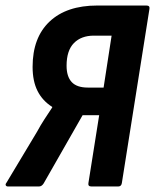

<svg xmlns="http://www.w3.org/2000/svg" viewBox="-36 -675 561 695"><path d="M-7 0Q-13 0 -15 -4Q-17 -8 -13 -13L98 -198Q111 -222 125 -243.5Q139 -265 153 -286V-288Q118 -310 100 -345.5Q82 -381 82 -433Q82 -539 143.5 -597Q205 -655 316 -655H494Q507 -655 505 -643L405 -12Q403 0 392 0H295Q282 0 284 -12L323 -258H263L122 -11Q115 0 105 0ZM282 -358H339L368 -546H304Q258 -546 231.5 -519Q205 -492 205 -437Q205 -398 223.5 -378Q242 -358 282 -358Z"/></svg>

Font: Sofia Sans Condensed ExtraBold
Style: Italic
Weight: 800
Italic angle: -9°
Version: Version 4.100